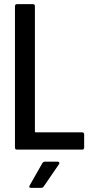

<svg xmlns="http://www.w3.org/2000/svg" viewBox="-20 -720 438 924"><path d="M62 0Q52 0 52 -10V-690Q52 -700 62 -700H138Q148 -700 148 -690V-87Q148 -83 152 -83H375Q385 -83 385 -73V-10Q385 0 375 0ZM130 184Q116 184 123 172L184 65Q189 58 196 58H257Q263 58 265 62Q267 66 264 70L190 178Q186 184 178 184Z"/></svg>

Font: Barlow Condensed Medium
Style: Regular
Weight: 500
Width: 3
Designer: Jeremy Tribby
Foundry: Tribby Type
Version: Version 1.422;hotconv 1.0.109;makeotfexe 2.5.65596